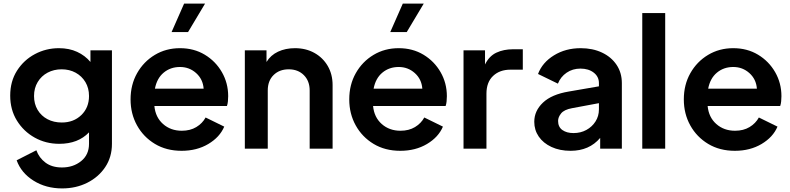

<svg xmlns="http://www.w3.org/2000/svg" viewBox="-20 -830 4409 1072"><path d="M327 222Q236 222 167 178.5Q98 135 73 65L183 9Q198 51 234 78Q270 105 326 105Q389 105 433 69.5Q477 34 477 -27V-91Q416 -27 311 -27Q236 -27 174 -61.5Q112 -96 74.5 -156.5Q37 -217 37 -296Q37 -376 75 -435.5Q113 -495 175 -528Q237 -561 309 -561Q366 -561 410.5 -540.5Q455 -520 485 -484V-549H605V-27Q605 47 567.5 103Q530 159 467 190.5Q404 222 327 222ZM325 -146Q391 -146 434 -187.5Q477 -229 477 -294Q477 -338 457 -371.5Q437 -405 402.5 -424Q368 -443 324 -443Q281 -443 246 -424.5Q211 -406 190.5 -372Q170 -338 170 -294Q170 -250 190 -216.5Q210 -183 245 -164.5Q280 -146 325 -146Z M994 12Q909 12 845 -26.5Q781 -65 745 -130Q709 -195 709 -275Q709 -357 745.5 -421.5Q782 -486 844.5 -523.5Q907 -561 985 -561Q1063 -561 1123.5 -524.5Q1184 -488 1219 -427Q1254 -366 1254 -293Q1254 -279 1252.5 -264Q1251 -249 1247 -238H842Q848 -175 890.5 -137.5Q933 -100 995 -100Q1042 -100 1076 -120.5Q1110 -141 1128 -174L1232 -123Q1207 -64 1143 -26Q1079 12 994 12ZM985 -456Q932 -456 894 -424.5Q856 -393 845 -335H1117Q1113 -388 1075 -422Q1037 -456 985 -456ZM938 -651 1008 -810H1125L1030 -651Z M1347 0V-549H1468V-484Q1491 -522 1532.5 -541.5Q1574 -561 1627 -561Q1688 -561 1735.5 -534.5Q1783 -508 1810 -461.5Q1837 -415 1837 -355V0H1709V-325Q1709 -378 1676.5 -410.5Q1644 -443 1592 -443Q1540 -443 1507.5 -411Q1475 -379 1475 -325V0Z M2215 12Q2130 12 2066 -26.5Q2002 -65 1966 -130Q1930 -195 1930 -275Q1930 -357 1966.5 -421.5Q2003 -486 2065.5 -523.5Q2128 -561 2206 -561Q2284 -561 2344.5 -524.5Q2405 -488 2440 -427Q2475 -366 2475 -293Q2475 -279 2473.5 -264Q2472 -249 2468 -238H2063Q2069 -175 2111.5 -137.5Q2154 -100 2216 -100Q2263 -100 2297 -120.5Q2331 -141 2349 -174L2453 -123Q2428 -64 2364 -26Q2300 12 2215 12ZM2206 -456Q2153 -456 2115 -424.5Q2077 -393 2066 -335H2338Q2334 -388 2296 -422Q2258 -456 2206 -456ZM2159 -651 2229 -810H2346L2251 -651Z M2568 0V-549H2688V-470Q2711 -517 2751.5 -536Q2792 -555 2845 -555H2899V-441H2830Q2770 -441 2733 -406Q2696 -371 2696 -307V0Z M3166 12Q3105 12 3059 -9.5Q3013 -31 2988 -67.5Q2963 -104 2963 -150Q2963 -211 3011.5 -257Q3060 -303 3156 -319L3324 -348V-366Q3324 -402 3295 -424.5Q3266 -447 3221 -447Q3177 -447 3143.5 -424Q3110 -401 3095 -363L2984 -417Q3008 -481 3073 -521Q3138 -561 3222 -561Q3289 -561 3341 -536.5Q3393 -512 3422.5 -468Q3452 -424 3452 -366V0H3331V-60Q3270 12 3166 12ZM3096 -155Q3096 -121 3120 -104Q3144 -87 3182 -87Q3222 -87 3254 -104.5Q3286 -122 3305 -152Q3324 -182 3324 -219V-254L3174 -226Q3130 -218 3113 -197Q3096 -176 3096 -155Z M3566 0V-757H3694V0Z M4083 12Q3998 12 3934 -26.5Q3870 -65 3834 -130Q3798 -195 3798 -275Q3798 -357 3834.5 -421.5Q3871 -486 3933.5 -523.5Q3996 -561 4074 -561Q4152 -561 4212.5 -524.5Q4273 -488 4308 -427Q4343 -366 4343 -293Q4343 -279 4341.5 -264Q4340 -249 4336 -238H3931Q3937 -175 3979.5 -137.5Q4022 -100 4084 -100Q4131 -100 4165 -120.5Q4199 -141 4217 -174L4321 -123Q4296 -64 4232 -26Q4168 12 4083 12ZM4074 -456Q4021 -456 3983 -424.5Q3945 -393 3934 -335H4206Q4202 -388 4164 -422Q4126 -456 4074 -456Z"/></svg>

Font: Plus Jakarta Text
Style: Bold
Weight: 700
Designer: Gumpita Rahayu
Foundry: Tokotype Studio
Version: Version 1.000